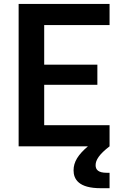

<svg xmlns="http://www.w3.org/2000/svg" viewBox="-20 -750 660 984"><path d="M75.5 0H430.5C380.5 42.5 357 79.5 357 123C357 169 384 214.5 495.5 214.5H541.5V135.5H527C484 135.5 470 120 470 96.5C470 70.5 488 41 541.5 0V-108.5H206.5V-315.5H479V-418.5H206.5V-621.5H541.5V-730H75.5Z"/></svg>

Font: Monaspace Neon SemiBold
Style: Regular
Weight: 600
Designer: Riley Cran & the Lettermatic Team
Foundry: Lettermatic
Version: Version 1.200 (Monaspace Neon)